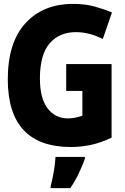

<svg xmlns="http://www.w3.org/2000/svg" viewBox="-20 -745 640 986"><path d="M345 10Q394 10 445 -0.5Q496 -11 553 -38V-416H320V-278H403V-151Q364 -137 330 -137Q263 -137 224 -189Q185 -241 185 -341Q185 -465 235 -522.5Q285 -580 370 -580Q438 -580 508 -545L555 -681Q515 -698 466 -711.5Q417 -725 356 -725Q201 -725 110.5 -625.5Q20 -526 20 -338Q20 10 345 10ZM240 221H341Q366 184 384 146.5Q402 109 416 70V61H265Q264 91 256 137.5Q248 184 240 211Z"/></svg>

Font: Noto Sans Mono Extra
Style: Regular
Weight: 800
Designer: Monotype Design Team
Foundry: Monotype Imaging Inc.
Version: Version 1.900